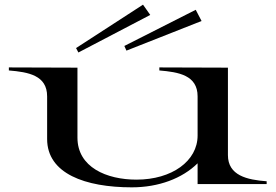

<svg xmlns="http://www.w3.org/2000/svg" viewBox="-20 -790 1181 823"><path d="M545 13C660 13 761 -25 827 -90V-1H1123V-13C1039 -19 957 -38 957 -125V-500L663 -501V-488C745 -481 827 -468 827 -377V-209C827 -100 717 -20 565 -20C437 -20 312 -73 312 -200V-500L18 -501V-488C102 -481 182 -467 182 -377V-194C182 -46 345 13 545 13ZM624 -726 593 -770 306 -584 316 -565ZM844 -700 819 -748 513 -593 522 -573Z"/></svg>

Font: Sprat Extended Medium
Style: Regular
Weight: 500
Width: 9
Designer: Ethan Nakache
Foundry: Collletttivo
Version: Version 2.000;Glyphs 3.2 (3217)